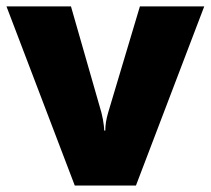

<svg xmlns="http://www.w3.org/2000/svg" viewBox="-20 -573 651 593"><path d="M210.9 0 0 -553.2H199.2L293 -226.1Q293.5 -223.6 294.9 -217.8Q296.4 -211.9 297.9 -203.9Q299.3 -195.8 300.5 -186.8Q301.8 -177.7 301.8 -169.9H305.2Q305.2 -195.3 314 -225.1L412.1 -553.2H610.8L399.9 0Z"/></svg>

Font: Sahel Black FD
Style: Black-FD
Weight: 900
Foundry: Saber Rastikerdar (saber.rastikerdar@gmail.com)
Version: Version 3.3.1